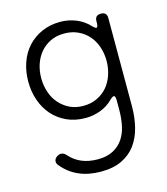

<svg xmlns="http://www.w3.org/2000/svg" viewBox="-107 -574 762 874"><g transform="rotate(-15 274.5 -137.5)"><path d="M262 216Q145 216 80 136Q71 125 73.5 114Q76 103 87 96Q96 90 105 90Q119 90 130 103Q178 158 262 158Q306 158 335.5 142Q365 126 382.5 99.5Q400 73 407 38Q414 3 414 -36V-79Q414 -101 406 -101Q399 -101 387 -89Q361 -63 327 -50.5Q293 -38 258 -38Q208 -38 169 -56Q130 -74 103 -104.5Q76 -135 61.5 -176.5Q47 -218 47 -265Q47 -313 61.5 -354.5Q76 -396 103.5 -426Q131 -456 170 -473.5Q209 -491 258 -491Q296 -491 332 -476.5Q368 -462 394 -433Q405 -422 410 -422Q417 -422 418 -441V-451Q418 -479 446 -479Q474 -479 474 -451V-36Q474 17 462.5 63Q451 109 426 143Q401 177 360.5 196.5Q320 216 262 216ZM261 -94Q298 -94 327 -108Q356 -122 375.5 -145Q395 -168 405.5 -199.5Q416 -231 416 -265Q416 -300 405.5 -331Q395 -362 375 -385Q355 -408 326 -421.5Q297 -435 261 -435Q224 -435 195.5 -421Q167 -407 147.5 -383.5Q128 -360 118 -329.5Q108 -299 108 -265Q108 -231 118.5 -199.5Q129 -168 149 -145Q169 -122 197 -108Q225 -94 261 -94Z"/></g></svg>

Font: Higure Gothic
Style: Regular
Weight: 400
Designer: Yoshimichi Ohira
Foundry: Positype
Version: Version 1.000